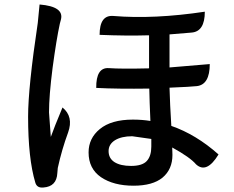

<svg xmlns="http://www.w3.org/2000/svg" viewBox="-20 -794 1040 854"><path d="M463 -122Q463 -90 489 -73Q516 -56 563 -56Q613 -56 633 -78Q653 -100 653 -142V-176L568 -188Q520 -188 491 -170Q463 -152 463 -122ZM423 -639Q423 -728 484 -723Q665 -708 891 -742Q891 -653 831 -649L734 -641V-494L913 -509Q913 -418 856 -411Q831 -408 734 -404Q736 -330 742 -234Q852 -196 952 -107Q899 -20 852 -63Q826 -94 746 -138Q747 -126 747 -105Q747 -41 703 -4Q659 32 574 32Q485 32 429 -6Q374 -44 374 -116Q374 -179 424 -220Q475 -262 571 -262Q612 -262 649 -256Q645 -343 644 -400Q503 -398 408 -403Q407 -495 464 -491Q518 -487 643 -490V-637Q542 -634 423 -639ZM156 -774Q266 -765 251 -707L246 -688Q231 -619 214 -493Q198 -368 198 -294L206 -185Q220 -225 258 -316Q308 -275 283 -205Q255 -129 237 -47L235 -24Q232 36 173 40Q144 43 137 18Q105 -89 105 -275Q105 -405 148 -692L156 -774Z"/></svg>

Font: Swei Half Moon CJK SC
Style: Medium
Weight: 500
Version: Version 2.071